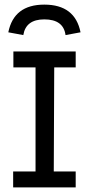

<svg xmlns="http://www.w3.org/2000/svg" viewBox="-20 -812 385 832"><path d="M172 -792Q305 -792 329 -672L264 -660Q255 -728 172 -728Q92 -728 81 -660L16 -672Q40 -792 172 -792ZM38 -589H308V-520H215L213 -69H308V0H37V-69H134V-520H38Z"/></svg>

Font: Podkova
Style: Regular
Weight: 400
Designer: Ilya Yudin
Foundry: Cyreal (www.cyreal.org)
Version: Version 2.103